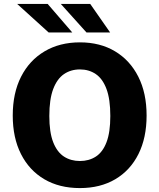

<svg xmlns="http://www.w3.org/2000/svg" viewBox="-20 -949 813 979"><path d="M387.5 10Q282.5 10 205.8 -35.2Q129 -80.5 87 -163.5Q45 -246.5 45 -360Q45 -474.5 87.5 -558Q130 -641.5 207.2 -687.2Q284.5 -733 387.5 -733Q490.5 -733 566.8 -687.2Q643 -641.5 685.2 -558Q727.5 -474.5 727.5 -360Q727.5 -246.5 686 -163.5Q644.5 -80.5 568 -35.2Q491.5 10 387.5 10ZM387.5 -128Q434 -128 469 -150.8Q504 -173.5 523.2 -224Q542.5 -274.5 542.5 -357.5Q542.5 -443 523 -495.2Q503.5 -547.5 468.5 -571.2Q433.5 -595 387.5 -595Q341 -595 306 -571Q271 -547 251.2 -494.8Q231.5 -442.5 231.5 -357.5Q231.5 -274.5 251.2 -224Q271 -173.5 306 -150.8Q341 -128 387.5 -128ZM440 -929 541.5 -783.5H421L290 -929ZM223 -929 348.5 -783.5H228L67.5 -929Z"/></svg>

Font: Public Sans Thin ExtraBold
Style: Regular
Weight: 800
Version: Version 1.007